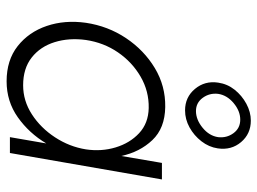

<svg xmlns="http://www.w3.org/2000/svg" viewBox="-119 -650 779 581"><g transform="rotate(90 270.5 -359.5)"><path d="M49 -230Q40 -166 58.5 -111.5Q77 -57 119.5 -23.5Q162 10 226 10Q287 10 335 -24Q383 -58 414 -110L395 0H443L523 -460H473L452 -337Q440 -393 404 -431Q368 -469 304 -470Q240 -471 186 -438.5Q132 -406 95.5 -351.5Q59 -297 49 -230ZM101 -230Q109 -284 138.5 -327Q168 -370 212 -395.5Q256 -421 307 -420Q353 -419 383 -391Q413 -363 426 -320Q439 -277 432 -230Q424 -180 395.5 -136.5Q367 -93 326 -66.5Q285 -40 238 -40Q187 -40 154 -66Q121 -92 107.5 -135.5Q94 -179 101 -230ZM230 -630Q224 -590 249 -560Q274 -530 314 -530Q341 -530 365.5 -543.5Q390 -557 407.5 -579.5Q425 -602 429 -629Q435 -670 410 -699.5Q385 -729 345 -729Q319 -729 294 -715.5Q269 -702 251.5 -680Q234 -658 230 -630ZM264 -630Q268 -657 292 -677Q316 -697 342 -697Q368 -697 383 -676.5Q398 -656 395 -630Q391 -603 366.5 -583Q342 -563 316 -563Q291 -563 276 -583.5Q261 -604 264 -630Z"/></g></svg>

Font: Jost* 300 Light Italic
Style: Italic
Weight: 300
Italic angle: -10°
Version: Version 3.200; ttfautohint (v0.97) -l 8 -r 50 -G 200 -x 14 -